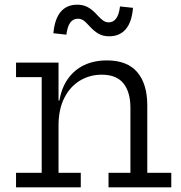

<svg xmlns="http://www.w3.org/2000/svg" viewBox="-20 -800 774 820"><path d="M230 -62H325V0H48.5V-62H158V-470.5H48.5V-532.5H230ZM537 -62V-340.5Q537 -406 507.5 -443.5Q478 -481 414.5 -481Q363 -481 321 -455.5Q279 -430 254.5 -381.5Q230 -333 230 -264L213.5 -370.5H233.5Q243 -425 270 -463.2Q297 -501.5 339.2 -521.8Q381.5 -542 436.5 -542Q523.5 -542 566.2 -491.8Q609 -441.5 609 -350V-62H711.5V0H443.5V-62ZM492.5 -772.5 548 -766.5Q543 -705.5 517 -675.2Q491 -645 446 -645Q420 -645 401 -655.8Q382 -666.5 361.5 -689Q346 -706.5 335.8 -713.2Q325.5 -720 313 -720Q292.5 -720 280.2 -703.8Q268 -687.5 263.5 -652L208 -658Q213.5 -719 239.2 -749.5Q265 -780 310 -780Q335.5 -780 355.2 -769.2Q375 -758.5 396 -735Q412 -717.5 422.2 -711Q432.5 -704.5 444 -704.5Q464 -704.5 476.2 -721.2Q488.5 -738 492.5 -772.5Z"/></svg>

Font: Hepta Slab
Style: Regular
Weight: 400
Designer: Michael LaGattuta
Foundry: Michael LaGattuta
Version: Version 1.100